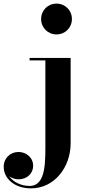

<svg xmlns="http://www.w3.org/2000/svg" viewBox="-138 -780 490 1060"><path d="M89 -675C89 -627 126 -590 174 -590C222 -590 259 -627 259 -675C259 -723 222 -760 174 -760C126 -760 89 -723 89 -675ZM252 -460H25.5V-446.5H112.5V-21C112.5 106 120 246.5 25 246.5C-21.5 246.5 -64.5 225.5 -87 193C-73 203.5 -54.5 210 -35.5 210C13 210 45 176 45 135.5C45 88 4.5 59 -35.5 59C-81 59 -117.5 92.5 -117.5 141C-117.5 207.5 -55.5 260 33 260C163 260 252 142.5 252 11.5Z"/></svg>

Font: Bodoni* 16pt
Style: Bold
Weight: 700
Version: Version 2.3